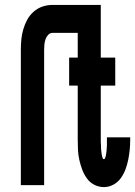

<svg xmlns="http://www.w3.org/2000/svg" viewBox="-20 -755 551 783"><path d="M65 0V-552Q65 -573 67 -594Q69 -615 75 -635.5Q81 -656 91 -674.5Q101 -693 117.5 -707.5Q134 -722 154 -728.5Q174 -735 195 -735H344V-621H195Q184 -621 176.5 -613Q169 -605 165.5 -594.5Q162 -584 161 -573.5Q160 -563 160 -552V0ZM404 8Q383 8 364.5 -1.5Q346 -11 334 -28Q322 -45 315 -64Q308 -83 303.5 -103Q299 -123 298 -143.5Q297 -164 297 -185V-406H262V-520H297V-735H391V-520H450V-406H391V-185Q391 -181 391 -176.5Q391 -172 391.5 -168Q392 -164 392 -160Q392 -156 392 -152Q392 -148 392.5 -144Q393 -140 393.5 -135.5Q394 -131 394.5 -127Q395 -123 396 -119Q397 -115 398.5 -110.5Q400 -106 404 -106Q407 -106 408.5 -110Q410 -114 411 -117.5Q412 -121 412.5 -125Q413 -129 413.5 -132.5Q414 -136 414.5 -139.5Q415 -143 415 -146.5Q415 -150 415.5 -154Q416 -158 416 -161.5Q416 -165 416 -168.5Q416 -172 416 -176Q416 -180 416 -183.5Q416 -187 416 -191V-195H511V-185Q511 -165 509 -144.5Q507 -124 503 -104Q499 -84 492 -65Q485 -46 473 -29Q461 -12 442.5 -2Q424 8 404 8Z"/></svg>

Font: Iosevka Term Curly Heavy
Style: Regular
Weight: 900
Designer: Belleve Invis
Foundry: Belleve Invis
Version: Version 32.3.0